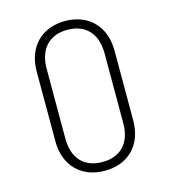

<svg xmlns="http://www.w3.org/2000/svg" viewBox="-111 -829 823 929"><g transform="rotate(-15 300.0 -365.0)"><path d="M300 10C419 10 495 -68 495 -190V-540C495 -661 418 -740 300 -740C182 -740 105 -661 105 -540V-190C105 -68 182 10 300 10ZM300 -34C208 -34 155 -91 155 -190V-540C155 -638 209 -696 300 -696C391 -696 445 -638 445 -540V-190C445 -91 392 -34 300 -34Z"/></g></svg>

Font: JetBrains Mono Thin
Style: Regular
Weight: 100
Monospace: yes
Designer: Philipp Nurullin, Konstantin Bulenkov
Foundry: JetBrains
Version: Version 2.305